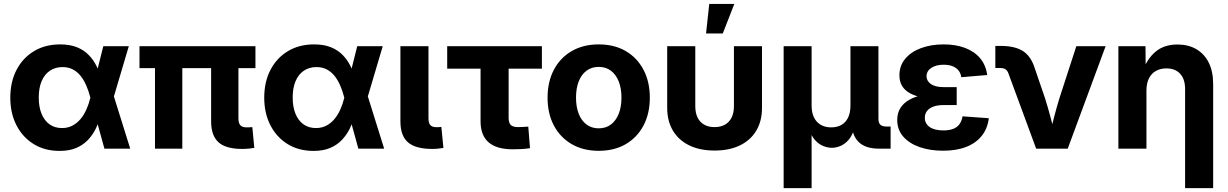

<svg xmlns="http://www.w3.org/2000/svg" viewBox="-20 -768 6344 992"><path d="M288.1 11.7Q211.4 11.7 154.3 -23.4Q97.2 -58.6 65.2 -120.6Q33.2 -182.6 33.2 -263.2Q33.2 -344.7 65.2 -406.5Q97.2 -468.3 155 -503.4Q212.9 -538.6 291 -538.6Q340.8 -538.6 377 -524.2Q413.1 -509.8 437.7 -484.6Q462.4 -459.5 478.5 -427.2Q494.6 -395 504.4 -359.4H540L566.9 -274.9L652.8 0H519.5L446.3 -265.6Q437.5 -299.8 424.8 -328.4Q412.1 -356.9 395 -377.7Q377.9 -398.4 355.2 -409.9Q332.5 -421.4 303.2 -421.4Q265.1 -421.4 237.3 -402.3Q209.5 -383.3 194.8 -348.1Q180.2 -313 180.2 -264.2Q180.2 -215.8 194.6 -180.4Q209 -145 235.8 -125.7Q262.7 -106.4 300.3 -106.4Q330.1 -106.4 353.8 -118.7Q377.4 -130.9 395.5 -152.3Q413.6 -173.8 426.3 -202.1Q439 -230.5 446.8 -262.7L513.7 -529.3H645.5L566.4 -262.7L539.1 -174.3H502.9Q491.7 -137.7 475.3 -104.2Q459 -70.8 434.1 -44.7Q409.2 -18.6 373.5 -3.4Q337.9 11.7 288.1 11.7Z M1231.4 1.5Q1146.5 1.5 1108.6 -33.2Q1070.8 -67.9 1070.8 -140.6V-498H1211.9V-156.2Q1211.9 -131.8 1221.9 -120.8Q1231.9 -109.9 1254.9 -109.9Q1263.7 -109.9 1271 -110.4Q1278.3 -110.8 1283.7 -111.3L1293.9 -3.9Q1282.7 -2 1266.1 -0.2Q1249.5 1.5 1231.4 1.5ZM780.8 0V-498H921.9V0ZM700.7 -416V-529.3H1299.8V-416Z M1600.1 11.7Q1523.4 11.7 1466.3 -23.4Q1409.2 -58.6 1377.2 -120.6Q1345.2 -182.6 1345.2 -263.2Q1345.2 -344.7 1377.2 -406.5Q1409.2 -468.3 1467 -503.4Q1524.9 -538.6 1603 -538.6Q1652.8 -538.6 1689 -524.2Q1725.1 -509.8 1749.8 -484.6Q1774.4 -459.5 1790.5 -427.2Q1806.6 -395 1816.4 -359.4H1852.1L1878.9 -274.9L1964.8 0H1831.5L1758.3 -265.6Q1749.5 -299.8 1736.8 -328.4Q1724.1 -356.9 1707 -377.7Q1689.9 -398.4 1667.2 -409.9Q1644.5 -421.4 1615.2 -421.4Q1577.1 -421.4 1549.3 -402.3Q1521.5 -383.3 1506.8 -348.1Q1492.2 -313 1492.2 -264.2Q1492.2 -215.8 1506.6 -180.4Q1521 -145 1547.9 -125.7Q1574.7 -106.4 1612.3 -106.4Q1642.1 -106.4 1665.8 -118.7Q1689.5 -130.9 1707.5 -152.3Q1725.6 -173.8 1738.3 -202.1Q1751 -230.5 1758.8 -262.7L1825.7 -529.3H1957.5L1878.4 -262.7L1851.1 -174.3H1814.9Q1803.7 -137.7 1787.4 -104.2Q1771 -70.8 1746.1 -44.7Q1721.2 -18.6 1685.5 -3.4Q1649.9 11.7 1600.1 11.7Z M2213.4 1.5Q2127.4 1.5 2088.1 -32.5Q2048.8 -66.4 2048.8 -140.6V-529.3H2193.8V-157.2Q2193.8 -132.3 2203.4 -121.6Q2212.9 -110.8 2235.8 -110.8Q2243.7 -110.8 2249.8 -111.3Q2255.9 -111.8 2260.3 -112.3L2271 -3.9Q2259.8 -2 2245.1 -0.2Q2230.5 1.5 2213.4 1.5Z M2629.9 3.4Q2545.9 3.4 2504.4 -32.7Q2462.9 -68.8 2462.9 -141.1V-413.1H2290.5V-529.3H2779.8V-413.1H2607.9V-159.7Q2607.9 -133.3 2618.9 -122.3Q2629.9 -111.3 2657.7 -111.3Q2669.4 -111.3 2683.8 -112.3Q2698.2 -113.3 2709.5 -113.8L2718.3 -2.4Q2696.3 1 2674.1 2.2Q2651.9 3.4 2629.9 3.4Z M3073.2 11.2Q2993.7 11.2 2934.1 -23.2Q2874.5 -57.6 2841.8 -119.4Q2809.1 -181.2 2809.1 -263.2Q2809.1 -345.7 2841.8 -407.7Q2874.5 -469.7 2934.1 -504.2Q2993.7 -538.6 3073.2 -538.6Q3153.8 -538.6 3212.9 -504.2Q3272 -469.7 3304.7 -407.7Q3337.4 -345.7 3337.4 -263.2Q3337.4 -181.2 3304.7 -119.4Q3272 -57.6 3212.9 -23.2Q3153.8 11.2 3073.2 11.2ZM3073.2 -105Q3110.4 -105 3136.5 -124.8Q3162.6 -144.5 3176.8 -180.2Q3190.9 -215.8 3190.9 -263.7Q3190.9 -311.5 3176.8 -347.2Q3162.6 -382.8 3136.5 -402.6Q3110.4 -422.4 3073.2 -422.4Q3036.6 -422.4 3010.3 -402.6Q2983.9 -382.8 2970 -347.4Q2956.1 -312 2956.1 -263.7Q2956.1 -215.8 2970 -180.2Q2983.9 -144.5 3010.3 -124.8Q3036.6 -105 3073.2 -105Z M3671.9 9.8Q3596.2 9.8 3541.3 -16.8Q3486.3 -43.5 3456.8 -93Q3427.2 -142.6 3427.2 -210.9V-529.3H3572.3V-219.7Q3572.3 -185.5 3583.7 -161.4Q3595.2 -137.2 3617.7 -124.3Q3640.1 -111.3 3671.9 -111.3Q3704.1 -111.3 3726.3 -124.3Q3748.5 -137.2 3760.3 -161.4Q3772 -185.5 3772 -219.7V-529.3H3917V-210.9Q3917 -142.6 3887.5 -93Q3857.9 -43.5 3803 -16.8Q3748 9.8 3671.9 9.8ZM3627.9 -595.2 3644.5 -747.6H3773.9L3714.4 -595.2Z M4028.8 204.1V-529.3H4173.3V-223.1Q4173.3 -185.1 4186.3 -159.9Q4199.2 -134.8 4221.9 -122.3Q4244.6 -109.9 4274.4 -109.9Q4304.7 -109.9 4326.9 -122.3Q4349.1 -134.8 4361.6 -159.9Q4374 -185.1 4374 -223.1V-529.3H4518.6V-153.8Q4518.6 -133.3 4528.3 -123.8Q4538.1 -114.3 4560.1 -114.3H4581.5V0H4521Q4449.7 0 4414.8 -35.9Q4379.9 -71.8 4379.9 -139.2V-188.5H4404.3Q4404.3 -134.3 4392.6 -98.6Q4380.9 -63 4361.8 -42.5Q4342.8 -22 4320.8 -13.2Q4298.8 -4.4 4278.3 -4.4Q4256.8 -4.4 4234.4 -13.2Q4211.9 -22 4192.6 -42.5Q4173.3 -63 4161.4 -98.6Q4149.4 -134.3 4149.4 -188.5H4173.3V204.1Z M4852.5 10.7Q4785.6 10.7 4731.9 -7.8Q4678.2 -26.4 4647 -62Q4615.7 -97.7 4615.7 -148.4Q4615.7 -183.6 4631.6 -209.2Q4647.5 -234.9 4677.2 -252Q4707 -269 4748 -277.3Q4789.1 -285.6 4839.4 -285.6H4922.9V-225.1H4853.5Q4824.2 -225.1 4802.7 -217.3Q4781.2 -209.5 4769.8 -194.8Q4758.3 -180.2 4758.3 -159.2Q4758.3 -129.4 4783.2 -111.8Q4808.1 -94.2 4854.5 -94.2Q4885.3 -94.2 4905.8 -102.5Q4926.3 -110.8 4937.7 -127.2Q4949.2 -143.6 4953.1 -167L5088.9 -157.2Q5082.5 -104.5 5053 -66.9Q5023.4 -29.3 4972.9 -9.3Q4922.4 10.7 4852.5 10.7ZM4843.8 -256.3Q4791.5 -256.3 4751.2 -263.4Q4710.9 -270.5 4683.1 -285.4Q4655.3 -300.3 4641.1 -323.5Q4627 -346.7 4627 -378.9Q4627 -428.2 4656.7 -464.1Q4686.5 -500 4738.3 -519.3Q4790 -538.6 4855.5 -538.6Q4918.5 -538.6 4966.6 -520.3Q5014.6 -502 5044.2 -466.8Q5073.7 -431.6 5080.6 -380.4L4946.8 -369.1Q4942.4 -399.9 4918.9 -416.7Q4895.5 -433.6 4856 -433.6Q4815.4 -433.6 4791.3 -417Q4767.1 -400.4 4767.1 -374Q4767.1 -349.6 4789.8 -333.7Q4812.5 -317.9 4855 -317.9H4922.9V-256.3Z M5333.5 0 5189.9 -389.6Q5184.6 -403.8 5174.8 -410.2Q5165 -416.5 5148.4 -416.5H5122.6V-530.8H5149.9Q5224.1 -530.8 5265.6 -503.9Q5307.1 -477.1 5326.2 -415.5L5378.9 -261.7Q5394.5 -212.4 5407.5 -163.1Q5420.4 -113.8 5433.6 -63H5400.9Q5413.6 -113.8 5426.3 -163.3Q5439 -212.9 5454.1 -261.7L5541 -529.3H5692.4L5496.6 0Z M5903.3 -299.8V0H5758.3V-529.3H5898.4L5899.4 -394H5881.8Q5904.8 -462.4 5949.5 -500.2Q5994.1 -538.1 6064 -538.1Q6119.6 -538.1 6161.1 -513.9Q6202.6 -489.7 6225.3 -444.1Q6248 -398.4 6248 -333.5V204.1H6103V-307.6Q6103 -358.9 6077.6 -386.7Q6052.2 -414.6 6006.3 -414.6Q5976.1 -414.6 5952.9 -401.9Q5929.7 -389.2 5916.5 -363.5Q5903.3 -337.9 5903.3 -299.8Z"/></svg>

Font: Inter 24pt
Style: Bold
Weight: 700
Designer: Rasmus Andersson
Foundry: rsms
Version: Version 4.001;git-66647c0bb